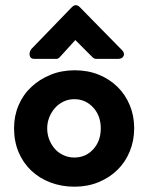

<svg xmlns="http://www.w3.org/2000/svg" viewBox="-20 -694 585 724"><path d="M262 -429Q311 -429 352 -412.5Q393 -396 423 -366.5Q453 -337 469.5 -297Q486 -257 486 -211Q486 -164 469.5 -123.5Q453 -83 423 -53.5Q393 -24 351.5 -7Q310 10 261 10Q212 10 170 -6Q128 -22 97.5 -51Q67 -80 50 -120.5Q33 -161 33 -211Q33 -257 50 -297Q67 -337 98 -366Q129 -395 170.5 -412Q212 -429 262 -429ZM260 -100Q303 -100 331.5 -131Q360 -162 360 -210Q360 -257 332 -288Q303 -320 260 -320Q238 -320 219.5 -311Q201 -302 187.5 -287Q174 -272 166 -252Q158 -232 158 -210Q158 -187 166 -167Q174 -147 187.5 -132Q201 -117 220 -108.5Q239 -100 260 -100ZM343 -472Q335 -472 329 -478L264 -543L205 -478Q202 -475 198 -473Q196 -472 195 -472H109Q95 -472 92 -484.5Q89 -497 99 -510L251 -667Q266 -682 281 -667L440 -505Q451 -494 446 -483Q441 -472 425 -472Z"/></svg>

Font: Stadtwerke
Style: Bold
Weight: 700
Designer: Santiago Orozco
Foundry: Typemade
Version: Version 1.003